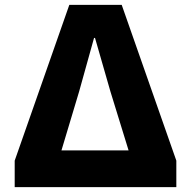

<svg xmlns="http://www.w3.org/2000/svg" viewBox="-20 -764 780 784"><path d="M40 0H700V-108L477 -744H263L40 -108ZM231 -150 303 -390 364 -609H368L431 -390L505 -150Z"/></svg>

Font: Noto Sans CJK Black
Style: Bold
Weight: 900
Designer: Ryoko NISHIZUKA (kana & ideographs); Paul D. Hunt (Latin, Greek & Cyrillic); Wenlong ZHANG (bopomofo); Sandoll Communica
Foundry: Adobe Systems Incorporated
Version: Version 1.000;PS 1;hotconv 1.0.78;makeotf.lib2.5.61930